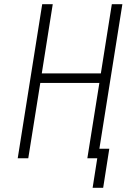

<svg xmlns="http://www.w3.org/2000/svg" viewBox="-20 -750 640 910"><path d="M64 0 180 -730H230L178 -402H458L510 -730H560L451 -45H498L469 140H419L441 0H394L451 -357H171L114 0Z"/></svg>

Font: JetBrains Mono Thin
Style: Italic
Weight: 100
Italic angle: -9°
Monospace: yes
Designer: Philipp Nurullin, Konstantin Bulenkov
Foundry: JetBrains
Version: Version 2.305; ttfautohint (v1.8.4.7-5d5b)